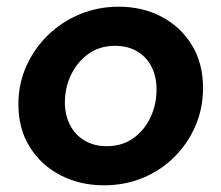

<svg xmlns="http://www.w3.org/2000/svg" viewBox="-20 -542 660 574"><path d="M291 12Q219 12 161 -18Q103 -48 69 -102.5Q35 -157 35 -230Q35 -292 59 -345Q83 -398 124.5 -438Q166 -478 220 -500Q274 -522 335 -522Q406 -522 463 -492Q520 -462 553.5 -407.5Q587 -353 587 -279Q587 -218 564 -165Q541 -112 500.5 -72Q460 -32 406.5 -10Q353 12 291 12ZM299 -105Q346 -105 379.5 -129.5Q413 -154 430.5 -192.5Q448 -231 448 -274Q448 -313 433 -342.5Q418 -372 390 -388.5Q362 -405 324 -405Q278 -405 244.5 -381Q211 -357 192.5 -318.5Q174 -280 174 -236Q174 -199 189 -169Q204 -139 232.5 -122Q261 -105 299 -105Z"/></svg>

Font: MuseoModerno SemiBold
Style: Italic
Weight: 600
Italic angle: -9°
Designer: Pablo Cosgaya, Héctor Gatti, Marcela Romero, and the Authors of The MuseoModerno Project.
Foundry: Omnibus-Type Team
Version: Version 1.003